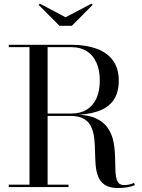

<svg xmlns="http://www.w3.org/2000/svg" viewBox="-20 -986 751 1012"><path d="M206 -380V-387.5H356Q404 -387.5 437.5 -408.2Q471 -429 488.5 -467.8Q506 -506.5 506 -561Q506 -615.5 488.5 -655.2Q471 -695 437.5 -716.2Q404 -737.5 356 -737.5H26V-750H356Q431.5 -750 487.8 -729.8Q544 -709.5 575 -667.8Q606 -626 606 -561Q606 -496 577 -456.2Q548 -416.5 492.2 -398.2Q436.5 -380 356 -380ZM26 0V-12.5H341V0ZM135.5 -6.5V-741.5H231V-6.5ZM601 5Q557.5 5 533.2 -11Q509 -27 498 -54.2Q487 -81.5 484.2 -115.2Q481.5 -149 481 -185Q480.5 -221 477 -254.8Q473.5 -288.5 461.5 -315.8Q449.5 -343 423.2 -359Q397 -375 351 -375H206V-382H371Q443 -382 485.8 -362Q528.5 -342 550 -308.8Q571.5 -275.5 578.8 -235.8Q586 -196 586.5 -156.5Q587 -117 588.5 -83.8Q590 -50.5 599.2 -30.5Q608.5 -10.5 634 -10.5Q650 -10.5 663 -13.8Q676 -17 686.5 -22L691 -10.5Q679 -4 655.5 0.5Q632 5 601 5ZM293.5 -850 183.5 -960.5 190.5 -966.5 325.5 -895 461.5 -966.5 468.5 -960.5 358.5 -850Z"/></svg>

Font: Bodoni Moda 18pt
Style: Regular
Weight: 400
Designer: Owen Earl
Foundry: indestructible type
Version: Version 2.005